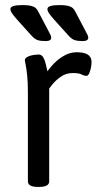

<svg xmlns="http://www.w3.org/2000/svg" viewBox="-20 -735 406 757"><path d="M130 2Q90 2 90 -20V-371Q90 -412 87 -439Q84 -466 81 -480.5Q78 -495 78 -497Q78 -504 84.5 -508.5Q91 -513 100 -515.5Q109 -518 118 -519Q127 -520 132 -520Q144 -520 150.5 -509Q157 -498 160.5 -482.5Q164 -467 167 -454Q193 -490 222.5 -509.5Q252 -529 283 -529Q312 -529 326.5 -519.5Q341 -510 341 -490Q341 -481 338.5 -468Q336 -455 331.5 -445.5Q327 -436 321 -436Q311 -436 301.5 -441.5Q292 -447 266 -447Q240 -447 219 -432Q198 -417 186 -401.5Q174 -386 174 -386V-20Q174 2 134 2ZM160 -573Q140 -573 128 -577Q116 -581 102 -597L48 -657Q33 -674 27 -683Q21 -692 21 -699Q21 -708 34 -711.5Q47 -715 69 -715Q90 -715 102 -712Q114 -709 120.5 -703.5Q127 -698 131 -689L171 -613Q176 -604 179 -597.5Q182 -591 182 -586Q182 -580 176.5 -576.5Q171 -573 160 -573ZM306 -573Q286 -573 274 -577Q262 -581 248 -597L194 -657Q179 -674 173 -683Q167 -692 167 -699Q167 -708 180 -711.5Q193 -715 215 -715Q236 -715 248 -712Q260 -709 266.5 -703.5Q273 -698 277 -689L317 -613Q322 -604 325 -597.5Q328 -591 328 -586Q328 -580 322.5 -576.5Q317 -573 306 -573Z"/></svg>

Font: Asap
Style: Regular
Weight: 400
Designer: Pablo Cosgaya
Foundry: Omnibus-Type
Version: Version 3.001